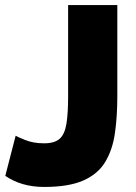

<svg xmlns="http://www.w3.org/2000/svg" viewBox="-20 -730 538 761"><path d="M42 -192Q48 -188 80 -175Q112 -162 155 -162Q197 -162 217 -180.5Q237 -199 243.5 -240.5Q250 -282 250 -349V-710H445V-349Q445 -268 435.5 -202Q426 -136 397 -88Q368 -40 310 -14.5Q252 11 155 11Q65 11 1 -33Z"/></svg>

Font: Raleway Black
Style: Regular
Weight: 900
Designer: Matt McInerney, Pablo Impallari, Rodrigo Fuenzalida
Foundry: Matt McInerney, Pablo Impallari, Rodrigo Fuenzalida
Version: Version 4.026